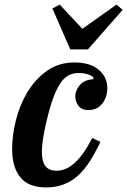

<svg xmlns="http://www.w3.org/2000/svg" viewBox="-20 -807 556 839"><path d="M181 12Q105 12 69 -32Q33 -76 33 -156Q33 -215 49.5 -281.5Q66 -348 99.5 -404Q133 -460 184.5 -497Q236 -534 306 -534Q374 -534 411.5 -502Q449 -470 449 -422Q449 -383 427 -354.5Q405 -326 366 -326Q337 -326 323 -344.5Q309 -363 309 -386Q309 -411 328 -434.5Q347 -458 388 -461V-470Q364 -488 324 -488Q303 -488 285 -480.5Q267 -473 251 -453Q235 -433 220 -398Q205 -363 191 -308Q178 -260 170.5 -216Q163 -172 163 -142Q163 -100 179 -80.5Q195 -61 226 -61Q271 -61 309.5 -98Q348 -135 383 -204L419 -187Q396 -139 372 -101.5Q348 -64 320 -39Q292 -14 258 -1Q224 12 181 12ZM209 -770 241 -787 340 -681 489 -787 516 -764 364 -591H287Z"/></svg>

Font: IBM Plex Serif SmBld
Style: Italic
Weight: 600
Italic angle: -14°
Designer: Mike Abbink, Paul van der Laan, Pieter van Rosmalen
Foundry: Bold Monday
Version: Version 3.001